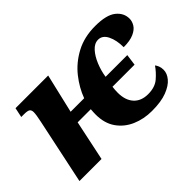

<svg xmlns="http://www.w3.org/2000/svg" viewBox="-98 -800 1064 1064"><g transform="rotate(-45 434.5 -268.0)"><path d="M595 10Q532 10 478.5 -13Q425 -36 392.5 -82Q360 -128 360 -197Q360 -206 360.5 -215.5Q361 -225 362 -237H259L209 0H36L117 -383Q127 -429 127 -449Q127 -465 118 -472Q109 -479 81 -479H59L71 -536H327L273 -306H379Q401 -366 444.5 -421Q488 -476 553.5 -511Q619 -546 705 -546Q792 -546 830.5 -515.5Q869 -485 869 -440Q869 -419 856.5 -398.5Q844 -378 814 -364.5Q784 -351 734 -351Q734 -406 715.5 -443.5Q697 -481 663 -481Q634 -481 610 -454.5Q586 -428 569.5 -387.5Q553 -347 547 -306H717L708 -240H535Q532 -218 532 -196Q532 -137 562 -104Q592 -71 646 -71Q700 -71 732 -98.5Q764 -126 785 -157Q791 -150 796.5 -137Q802 -124 802 -106Q802 -78 780 -51.5Q758 -25 712.5 -7.5Q667 10 595 10Z"/></g></svg>

Font: Noto Serif ExtraBold
Style: Italic
Weight: 800
Italic angle: -12°
Designer: Monotype Design Team
Foundry: Monotype Imaging Inc.
Version: Version 2.013